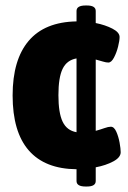

<svg xmlns="http://www.w3.org/2000/svg" viewBox="-20 -609 468 700"><path d="M292 71Q259 71 259 51V8Q144 7 85 -60.5Q26 -128 26 -261Q26 -391 84.5 -460Q143 -529 259 -531V-569Q259 -589 292 -589H297Q329 -589 329 -569V-525Q364 -518 390 -504.5Q416 -491 416 -474Q416 -461 410.5 -439Q405 -417 395.5 -399Q386 -381 375 -381Q367 -381 355.5 -384.5Q344 -388 329 -392V-132Q347 -137 361 -142Q375 -147 384 -147Q396 -147 404 -129Q412 -111 416 -89Q420 -67 420 -54Q420 -35 393 -20.5Q366 -6 329 1V51Q329 71 297 71ZM193 -262Q193 -197 208.5 -165Q224 -133 259 -127V-396Q224 -390 208.5 -358.5Q193 -327 193 -262Z"/></svg>

Font: Asap Semi Condensed ExtraBold
Style: Regular
Weight: 800
Width: 4
Designer: Pablo Cosgaya
Foundry: Omnibus-Type
Version: Version 3.001; ttfautohint (v1.8.4.7-5d5b)